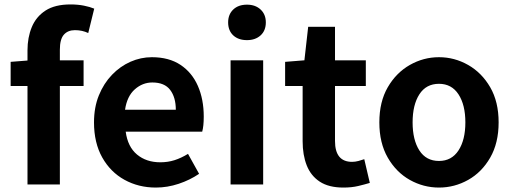

<svg xmlns="http://www.w3.org/2000/svg" viewBox="-20 -832 2313 866"><path d="M28 -444V-553L104 -559V-605Q104 -663 123.5 -710Q143 -757 185.5 -784.5Q228 -812 298 -812Q331 -812 358.5 -806.5Q386 -801 405 -793L378 -683Q351 -696 318 -696Q286 -696 268 -675.5Q250 -655 250 -608V-560H357V-444H250V0H104V-444Z M683 14Q605 14 541.5 -21Q478 -56 441 -122Q404 -188 404 -280Q404 -348 426 -402Q448 -456 485 -494.5Q522 -533 568.5 -553.5Q615 -574 665 -574Q742 -574 794 -539.5Q846 -505 872.5 -444.5Q899 -384 899 -306Q899 -263 892 -238H547Q556 -170 598 -135Q640 -100 703 -100Q737 -100 767 -109.5Q797 -119 828 -138L878 -48Q837 -20 786 -3Q735 14 683 14ZM544 -337H773Q773 -393 747.5 -426.5Q722 -460 667 -460Q623 -460 588 -429Q553 -398 544 -337Z M1020 0V-560H1167V0ZM1094 -651Q1055 -651 1032 -672.5Q1009 -694 1009 -731Q1009 -767 1032 -789Q1055 -811 1094 -811Q1132 -811 1155.5 -789Q1179 -767 1179 -731Q1179 -694 1155.5 -672.5Q1132 -651 1094 -651Z M1529 14Q1463 14 1422.5 -12.5Q1382 -39 1363.5 -86Q1345 -133 1345 -195V-444H1266V-553L1353 -560L1370 -711H1491V-560H1630V-444H1491V-196Q1491 -102 1568 -102Q1582 -102 1597 -106Q1612 -110 1623 -114L1648 -7Q1625 0 1595.5 7Q1566 14 1529 14Z M1960 14Q1890 14 1828.5 -20.5Q1767 -55 1729 -121Q1691 -187 1691 -280Q1691 -373 1729 -438.5Q1767 -504 1828.5 -539Q1890 -574 1960 -574Q2030 -574 2091.5 -539Q2153 -504 2191 -438.5Q2229 -373 2229 -280Q2229 -187 2191 -121Q2153 -55 2091.5 -20.5Q2030 14 1960 14ZM1960 -106Q2017 -106 2048 -153.5Q2079 -201 2079 -280Q2079 -359 2048 -406.5Q2017 -454 1960 -454Q1902 -454 1871.5 -406.5Q1841 -359 1841 -280Q1841 -201 1871.5 -153.5Q1902 -106 1960 -106Z"/></svg>

Font: Source Han Sans TC
Style: Bold
Weight: 700
Designer: Ryoko NISHIZUKA Ë•øÂ°öÊ∂ºÂ≠ê (kana, bopomofo & ideographs); Paul D. Hunt (Latin, Greek & Cyrillic); Sandoll Communicatio
Foundry: Adobe
Version: Version 2.004;hotconv 1.0.118;makeotfexe 2.5.65603